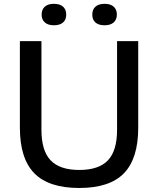

<svg xmlns="http://www.w3.org/2000/svg" viewBox="-20 -950 807 980"><path d="M81.5 -298V-740H191.5V-287.5Q191.5 -180.5 238.5 -131.5Q285.5 -82.5 384.5 -82.5Q484 -82.5 530.8 -131.5Q577.5 -180.5 577.5 -287.5V-740H685.5V-298Q685.5 -141 612.8 -65.8Q540 9.5 384.5 9.5Q228.5 9.5 155 -65.8Q81.5 -141 81.5 -298ZM192.5 -875.5Q192.5 -901.5 208.8 -916Q225 -930.5 255 -930.5Q285.5 -930.5 301.8 -916Q318 -901.5 318 -875.5Q318 -849.5 301.8 -835.2Q285.5 -821 255 -821Q225 -821 208.8 -835.5Q192.5 -850 192.5 -875.5ZM451 -875.5Q451 -901.5 467.2 -916Q483.5 -930.5 514 -930.5Q544 -930.5 560.2 -916Q576.5 -901.5 576.5 -875.5Q576.5 -850 560.2 -835.5Q544 -821 514 -821Q483.5 -821 467.2 -835.2Q451 -849.5 451 -875.5Z"/></svg>

Font: Encode Sans Semi Expanded Medium
Style: Regular
Weight: 500
Width: 6
Designer: Multiple Designers
Foundry: Impallari Type
Version: Version 2.000